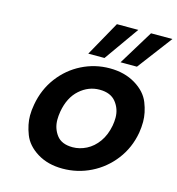

<svg xmlns="http://www.w3.org/2000/svg" viewBox="-117 -897 928 1006"><g transform="rotate(15 347.0 -393.5)"><path d="M376 -608H288L393 -796H509ZM552 -608H463L578 -796H694ZM313 9Q233 9 175.5 -26.5Q118 -62 97.5 -115Q77 -168 77 -216Q77 -245 83 -277Q98 -362 147 -427Q196 -492 267 -527.5Q338 -563 418 -563Q498 -563 557 -527.5Q616 -492 637 -439Q658 -386 658 -337Q658 -308 653 -277Q638 -192 588 -127Q538 -62 466 -26.5Q394 9 313 9ZM335 -113Q373 -113 409.5 -131.5Q446 -150 472.5 -187Q499 -224 509 -277Q513 -300 513 -320Q513 -368 484 -404.5Q455 -441 395 -441Q335 -441 287 -398.5Q239 -356 225 -277Q221 -253 221 -232Q221 -185 248 -149Q275 -113 335 -113Z"/></g></svg>

Font: Fz Poppins SemBd
Style: Italic
Weight: 600
Italic angle: -10°
Designer: Ninad Kale (Devanagari), Jonny Pinhorn (Latin)
Foundry: Indian Type Foundry
Version: Vit hóa bi Vntype.Com & FontZin.Com